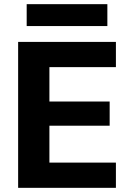

<svg xmlns="http://www.w3.org/2000/svg" viewBox="-20 -901 628 921"><path d="M67 0V-700H536V-579H217V-414H506V-298H217V-121H536V0ZM108 -776V-881H495V-776Z"/></svg>

Font: DM Sans Black
Style: Regular
Weight: 900
Designer: Colophon Foundry, Jonny Pinhorn
Foundry: Colophon Foundry
Version: Version 4.004; ttfautohint (v1.8.4.7-5d5b)